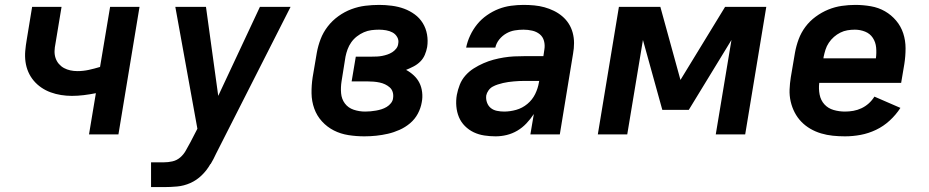

<svg xmlns="http://www.w3.org/2000/svg" viewBox="-20 -548 3790 783"><path d="M343 0 371 -168Q346 -163 321.5 -160Q297 -157 273 -157Q251 -157 229 -160.5Q207 -164 186.5 -171.5Q166 -179 148.5 -191Q131 -203 117.5 -219Q104 -235 95.5 -254.5Q87 -274 84 -296Q81 -318 83 -340.5Q85 -363 89 -386L111 -520H231L206 -369Q203 -355 202.5 -340Q202 -325 206.5 -311.5Q211 -298 220 -287.5Q229 -277 241 -270.5Q253 -264 267 -261Q281 -258 296 -258Q319 -258 342 -263Q365 -268 388 -275L429 -520H549L463 0Z M596 215V114H648Q666 114 683.5 110Q701 106 715 94Q729 82 738 65.5Q747 49 756 33L785 -23L695 -520H820L870 -157L1040 -520H1165L861 79Q856 90 850.5 100.5Q845 111 839 121H838Q824 146 803 166.5Q782 187 756 198.5Q730 210 702.5 212.5Q675 215 648 215Z M1466 8Q1433 8 1401 3Q1369 -2 1341.5 -16Q1314 -30 1293 -53Q1272 -76 1261.5 -105.5Q1251 -135 1250.5 -167.5Q1250 -200 1255 -233L1272 -333Q1277 -361 1287.5 -388.5Q1298 -416 1316.5 -440Q1335 -464 1360 -482Q1385 -500 1413 -510.5Q1441 -521 1469.5 -524.5Q1498 -528 1527 -528Q1552 -528 1578.5 -524.5Q1605 -521 1628 -512.5Q1651 -504 1671 -489.5Q1691 -475 1704 -454Q1717 -433 1721.5 -407.5Q1726 -382 1722 -356Q1719 -340 1712.5 -324.5Q1706 -309 1694 -297Q1682 -285 1666.5 -277Q1651 -269 1636 -263Q1653 -254 1667.5 -240.5Q1682 -227 1690.5 -210Q1699 -193 1701.5 -172Q1704 -151 1700 -131Q1696 -107 1684 -84.5Q1672 -62 1652.5 -45.5Q1633 -29 1609.5 -18.5Q1586 -8 1562 -2.5Q1538 3 1514 5.5Q1490 8 1466 8ZM1469 -93Q1480 -93 1491 -94Q1502 -95 1513.5 -97Q1525 -99 1536 -102.5Q1547 -106 1557 -112Q1567 -118 1574.5 -127.5Q1582 -137 1583 -148Q1585 -161 1581.5 -172.5Q1578 -184 1569.5 -191.5Q1561 -199 1550.5 -204Q1540 -209 1528 -211.5Q1516 -214 1504 -215Q1492 -216 1480 -216H1414L1431 -317H1496Q1507 -317 1517.5 -317.5Q1528 -318 1538.5 -320Q1549 -322 1559.5 -325.5Q1570 -329 1579.5 -335Q1589 -341 1596 -350Q1603 -359 1604 -370Q1607 -384 1600 -396.5Q1593 -409 1581 -415.5Q1569 -422 1554.5 -424.5Q1540 -427 1526 -427Q1510 -427 1494.5 -425Q1479 -423 1464 -416.5Q1449 -410 1435.5 -399.5Q1422 -389 1412.5 -375.5Q1403 -362 1397.5 -347Q1392 -332 1389 -317L1373 -217Q1369 -192 1371 -168Q1373 -144 1386.5 -126Q1400 -108 1422.5 -100.5Q1445 -93 1469 -93Z M2001 8Q1978 8 1955 4.5Q1932 1 1912 -8.5Q1892 -18 1876 -34Q1860 -50 1851.5 -70.5Q1843 -91 1841 -114.5Q1839 -138 1843 -161Q1847 -182 1855 -202.5Q1863 -223 1878 -240Q1893 -257 1912 -269Q1931 -281 1951.5 -290Q1972 -299 1992.5 -304.5Q2013 -310 2034.5 -313.5Q2056 -317 2076.5 -318Q2097 -319 2118 -319H2196L2200 -346Q2203 -364 2198.5 -381Q2194 -398 2181 -408.5Q2168 -419 2150.5 -423Q2133 -427 2115 -427Q2097 -427 2079 -424Q2061 -421 2044.5 -411.5Q2028 -402 2016 -387Q2004 -372 2000 -354H1881Q1886 -379 1897.5 -403.5Q1909 -428 1926 -449Q1943 -470 1966 -486Q1989 -502 2013.5 -511.5Q2038 -521 2064 -524.5Q2090 -528 2115 -528Q2137 -528 2158.5 -526Q2180 -524 2200 -518.5Q2220 -513 2238.5 -504Q2257 -495 2272.5 -482Q2288 -469 2299 -452Q2310 -435 2315.5 -414.5Q2321 -394 2321 -372.5Q2321 -351 2317 -329L2263 0H2143L2157 -83Q2144 -63 2127 -45Q2110 -27 2089.5 -15Q2069 -3 2046.5 2.5Q2024 8 2001 8ZM2036 -93Q2060 -93 2085 -100Q2110 -107 2130.5 -124Q2151 -141 2162.5 -164.5Q2174 -188 2178 -213L2179 -218H2118Q2107 -218 2096.5 -217.5Q2086 -217 2075 -216Q2064 -215 2053 -213.5Q2042 -212 2031.5 -209.5Q2021 -207 2010 -203.5Q1999 -200 1989 -194.5Q1979 -189 1972 -179Q1965 -169 1963 -159Q1961 -144 1966 -130Q1971 -116 1981.5 -107.5Q1992 -99 2006.5 -96Q2021 -93 2036 -93Z M2418 0 2504 -520H2673L2755 -222L2937 -520H3105L3019 0H2899L2963 -385L2789 -100H2681L2602 -385L2538 0Z M3426 8Q3401 8 3376.5 5.5Q3352 3 3328.5 -4Q3305 -11 3284.5 -23Q3264 -35 3248 -51.5Q3232 -68 3221 -89Q3210 -110 3204.5 -134Q3199 -158 3200 -183Q3201 -208 3205 -233L3222 -333Q3227 -361 3237 -388Q3247 -415 3264.5 -438.5Q3282 -462 3306.5 -480Q3331 -498 3358 -509Q3385 -520 3413 -524Q3441 -528 3468 -528Q3500 -528 3531.5 -522.5Q3563 -517 3589 -502Q3615 -487 3634.5 -464Q3654 -441 3663.5 -412Q3673 -383 3673 -351Q3673 -319 3668 -287L3655 -210H3321Q3318 -186 3322.5 -162.5Q3327 -139 3342 -122.5Q3357 -106 3379.5 -99.5Q3402 -93 3426 -93Q3443 -93 3460 -96Q3477 -99 3493 -106.5Q3509 -114 3522.5 -126Q3536 -138 3546 -154L3652 -108Q3634 -80 3608.5 -56.5Q3583 -33 3552.5 -18.5Q3522 -4 3490 2Q3458 8 3426 8ZM3552 -310Q3555 -332 3553 -354Q3551 -376 3539.5 -393.5Q3528 -411 3508 -419Q3488 -427 3466 -427Q3451 -427 3436 -424.5Q3421 -422 3407 -415Q3393 -408 3381 -397.5Q3369 -387 3360 -373.5Q3351 -360 3346.5 -345.5Q3342 -331 3339 -317L3338 -310Z"/></svg>

Font: Zed Sans Extended
Style: Bold Italic
Weight: 700
Width: 7
Italic angle: -9°
Designer: Belleve Invis
Foundry: Belleve Invis
Version: Version 1.0.0; ttfautohint (v1.8.4)